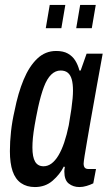

<svg xmlns="http://www.w3.org/2000/svg" viewBox="-20 -744 438 776"><path d="M121 12Q88 12 65 -4Q42 -20 31 -52Q20 -84 20 -133Q20 -171 24.5 -212.5Q29 -254 39 -297Q53 -368 75.5 -422Q98 -476 130.5 -507Q163 -538 207 -538Q236 -538 254.5 -527.5Q273 -517 284 -499.5Q295 -482 301 -459H306L330 -527H395L371 -395Q367 -370 360 -333Q353 -296 346 -255Q339 -214 332.5 -177Q326 -140 322 -114.5Q318 -89 318 -83Q318 -72 322.5 -66.5Q327 -61 337 -61H368L357 -3Q345 3 330 7.5Q315 12 301 12Q276 12 258 -2Q240 -16 240 -51Q240 -55 240.5 -59.5Q241 -64 242 -69L238 -71Q222 -39 192.5 -13.5Q163 12 121 12ZM156 -72Q173 -72 188 -83Q203 -94 216 -115.5Q229 -137 239.5 -168Q250 -199 258 -238Q265 -278 268.5 -303.5Q272 -329 273.5 -346.5Q275 -364 275 -378Q275 -405 270 -423Q265 -441 254 -450Q243 -459 225 -459Q204 -459 187 -442.5Q170 -426 157.5 -393Q145 -360 134 -310Q125 -267 120 -237.5Q115 -208 113 -187Q111 -166 111 -148Q111 -109 122 -90.5Q133 -72 156 -72ZM165 -630 181 -724H244L228 -630ZM288 -630 304 -724H367L351 -630Z"/></svg>

Font: Archivo ExtraCondensed Medium
Style: Italic
Weight: 500
Width: 2
Italic angle: -10°
Designer: Hector Gatti
Foundry: Omnibus-Type
Version: Version 2.001